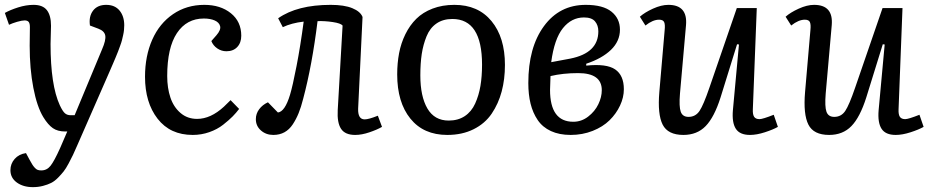

<svg xmlns="http://www.w3.org/2000/svg" viewBox="-20 -541 3833 790"><path d="M297.9 57.1Q286.6 83 280.3 96.4Q273.9 109.9 262.5 131.3Q251 152.8 241.9 164.3Q232.9 175.8 218.8 190.2Q204.6 204.6 190.4 211.7Q176.3 218.8 156.7 223.9Q137.2 229 115.2 229Q75.7 229 49.3 210Q22.9 190.9 22.9 159.2Q22.9 132.8 40.3 113Q57.6 93.3 86.9 88.9L102.1 117.2Q109.9 130.9 113.3 136.5Q116.7 142.1 122.8 148.9Q128.9 155.8 135 158Q141.1 160.2 149.9 160.2Q172.9 160.2 188 141.1Q203.1 122.1 227.1 68.8L256.8 0H248Q217.3 0 197.5 -13.7Q177.7 -27.3 158.2 -59.1Q132.3 -101.6 117.2 -179.7Q102.1 -257.8 102.1 -353L103 -429.2Q103 -444.8 97.9 -450.9Q92.8 -457 81.1 -457Q70.3 -457 50.3 -451.2Q30.3 -445.3 17.1 -439L0 -487.8Q21.5 -500 54.4 -510.5Q87.4 -521 118.2 -521Q156.2 -521 173.1 -499Q189.9 -477.1 189.9 -435.1Q189.9 -424.3 189 -399.9Q188 -375.5 188 -359.9Q188 -190.9 226.1 -107.9Q237.8 -83 247.1 -75Q256.3 -66.9 271 -66.9H287.1L399.9 -337.9Q416.5 -376 413.1 -394.8Q409.7 -413.6 384.8 -422.9L350.1 -436Q344.7 -473.1 362.8 -497.1Q380.9 -521 417 -521Q452.6 -521 471.9 -497.6Q491.2 -474.1 491.2 -437Q491.2 -427.7 490.2 -417.7Q489.3 -407.7 486.6 -396Q483.9 -384.3 481.7 -375.2Q479.5 -366.2 474.1 -351.8Q468.8 -337.4 465.8 -329.3Q462.9 -321.3 455.6 -304.2Q448.2 -287.1 445.3 -280Q442.4 -272.9 433.6 -252.9Q424.8 -232.9 421.9 -226.1Z M820.8 -521Q887.2 -521 929.9 -486.6Q972.7 -452.1 972.7 -394Q972.7 -365.2 956.3 -347.7Q939.9 -330.1 911.6 -330.1Q891.1 -330.1 874 -341.8Q856.9 -353.5 849.6 -372.1L870.6 -396Q889.6 -418 885.7 -433.3Q881.8 -448.7 863.5 -456.8Q845.2 -464.8 818.8 -464.8Q748 -464.8 708 -404.8Q668 -344.7 668 -228Q668 -178.7 681.2 -139.6Q694.3 -100.6 722.7 -76.2Q751 -51.8 791 -51.8Q846.7 -51.8 901.4 -102.1Q908.2 -108.4 928.7 -128.9L963.9 -92.8Q952.1 -77.1 937.3 -62Q922.4 -46.9 898.2 -27.8Q874 -8.8 841.3 2.7Q808.6 14.2 772.9 14.2Q680.2 14.2 628.4 -52.5Q576.7 -119.1 576.7 -225.1Q576.7 -310.5 606.4 -377.7Q636.2 -444.8 692.1 -482.9Q748 -521 820.8 -521Z M1124.5 -465.8Q1203.1 -521 1340.8 -521Q1396.5 -521 1429.7 -507.3Q1462.9 -493.7 1471.7 -471.2L1453.6 -94.2Q1452.1 -49.8 1480.5 -49.8Q1497.1 -49.8 1534.7 -64.9L1551.8 -19Q1531.7 -7.3 1500 3.4Q1468.3 14.2 1441.4 14.2Q1399.9 14.2 1383.3 -11Q1366.7 -36.1 1369.6 -87.9L1389.6 -436Q1381.8 -445.3 1349.4 -450.2Q1316.9 -455.1 1286.6 -454.1Q1264.2 -272.5 1227.5 -134.8Q1218.8 -100.1 1208.7 -75.4Q1198.7 -50.8 1184.6 -29.3Q1170.4 -7.8 1150.4 3.2Q1130.4 14.2 1104.5 14.2Q1074.7 14.2 1053.7 -4.2Q1032.7 -22.5 1032.7 -50.8Q1032.7 -73.2 1046.4 -91.6Q1060.1 -109.9 1082.5 -120.1L1123.5 -78.1Q1152.3 -81.5 1173.3 -150.9Q1184.1 -186.5 1200.2 -269.5Q1216.3 -352.5 1229.5 -452.1Q1179.2 -446.3 1143.6 -429.2Z M1614.3 -234.9Q1614.3 -281.2 1622.1 -322.3Q1629.9 -363.3 1647.9 -400.1Q1666 -437 1692.9 -463.6Q1719.7 -490.2 1759.8 -505.6Q1799.8 -521 1849.6 -521Q1947.3 -521 2002.4 -454.1Q2057.6 -387.2 2057.6 -273.9Q2057.6 -214.8 2044.2 -164.6Q2030.8 -114.3 2003.2 -73.5Q1975.6 -32.7 1928.7 -9.3Q1881.8 14.2 1820.3 14.2Q1722.7 14.2 1668.5 -53Q1614.3 -120.1 1614.3 -234.9ZM1826.2 -44.9Q1864.7 -44.9 1892.3 -63.2Q1919.9 -81.5 1935.1 -115Q1950.2 -148.4 1956.8 -187.5Q1963.4 -226.6 1963.4 -274.9Q1963.4 -462.9 1841.3 -462.9Q1802.7 -462.9 1775.9 -444.3Q1749 -425.8 1735.1 -391.6Q1721.2 -357.4 1715.3 -318.8Q1709.5 -280.3 1709.5 -231Q1709.5 -144.5 1738.5 -94.7Q1767.6 -44.9 1826.2 -44.9Z M2390.1 -521Q2282.2 -521 2218 -433.3Q2153.8 -345.7 2153.8 -199.2Q2153.8 -151.9 2163.1 -114.3Q2172.4 -76.7 2192.4 -47.1Q2212.4 -17.6 2246.8 -1.7Q2281.2 14.2 2328.1 14.2Q2376.5 14.2 2418.5 -2.4Q2460.4 -19 2488 -46.1Q2515.6 -73.2 2531.2 -106.7Q2546.9 -140.1 2546.9 -173.8Q2546.9 -231 2511.2 -255.4Q2475.6 -279.8 2392.1 -271V-278.8Q2457 -300.3 2493.9 -335.9Q2530.8 -371.6 2530.8 -418.9Q2530.8 -464.8 2496.1 -492.9Q2461.4 -521 2390.1 -521ZM2441.9 -412.1Q2441.9 -322.8 2326.2 -299.8L2248 -285.2Q2260.7 -380.9 2296.1 -425Q2331.5 -469.2 2382.8 -469.2Q2414.6 -469.2 2428.2 -453.1Q2441.9 -437 2441.9 -412.1ZM2245.1 -228Q2296.4 -240.2 2358.9 -240.2Q2456.1 -240.2 2456.1 -169.9Q2456.1 -141.6 2441.9 -112.1Q2427.7 -82.5 2400.1 -61.3Q2372.6 -40 2338.9 -40Q2243.2 -40 2243.2 -170.9Q2243.2 -178.2 2245.1 -228Z M2612.8 -472.2Q2632.3 -489.7 2666.7 -505.4Q2701.2 -521 2730 -521Q2809.6 -521 2802.7 -438L2777.8 -155.8Q2773.4 -102.1 2781 -81.1Q2788.6 -60.1 2813 -60.1Q2841.8 -60.1 2858.2 -84.5Q2874.5 -108.9 2898.9 -180.2L3011.7 -507.8H3093.8L3077.6 -90.8Q3076.7 -69.8 3083 -60.3Q3089.4 -50.8 3105 -50.8Q3118.2 -50.8 3163.6 -68.8L3180.7 -19Q3161.1 -7.8 3127.2 3.2Q3093.3 14.2 3065.9 14.2Q3023.9 14.2 3007.6 -11.2Q2991.2 -36.6 2995.6 -87.9L3020.5 -357.9L3012.7 -358.9L2944.8 -140.1Q2918.9 -58.6 2883.5 -22.2Q2848.1 14.2 2792 14.2Q2728 14.2 2706.5 -28.3Q2685.1 -70.8 2692.9 -162.1L2714.8 -417Q2717.3 -440.4 2712.6 -450.2Q2708 -460 2691.9 -460Q2666 -460 2635.7 -436Z M3212.4 -472.2Q3231.9 -489.7 3266.4 -505.4Q3300.8 -521 3329.6 -521Q3409.2 -521 3402.3 -438L3377.4 -155.8Q3373 -102.1 3380.6 -81.1Q3388.2 -60.1 3412.6 -60.1Q3441.4 -60.1 3457.8 -84.5Q3474.1 -108.9 3498.5 -180.2L3611.3 -507.8H3693.4L3677.2 -90.8Q3676.3 -69.8 3682.6 -60.3Q3689 -50.8 3704.6 -50.8Q3717.8 -50.8 3763.2 -68.8L3780.3 -19Q3760.7 -7.8 3726.8 3.2Q3692.9 14.2 3665.5 14.2Q3623.5 14.2 3607.2 -11.2Q3590.8 -36.6 3595.2 -87.9L3620.1 -357.9L3612.3 -358.9L3544.4 -140.1Q3518.6 -58.6 3483.2 -22.2Q3447.8 14.2 3391.6 14.2Q3327.6 14.2 3306.2 -28.3Q3284.7 -70.8 3292.5 -162.1L3314.5 -417Q3316.9 -440.4 3312.3 -450.2Q3307.6 -460 3291.5 -460Q3265.6 -460 3235.4 -436Z"/></svg>

Font: Literata Book
Style: Italic
Weight: 400
Italic angle: -3°
Designer: Latin by Veronika Burian and Jose Scaglione. Greek by Irene Vlachou. Cyrillic by Vera Evstafieva
Foundry: TypeTogether
Version: Version 1.003;PS 001.003;hotconv 1.0.88;makeotf.lib2.5.64775